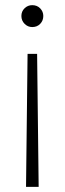

<svg xmlns="http://www.w3.org/2000/svg" viewBox="-20 -549 251 745"><path d="M87 -340H124L130 176H81ZM105 -529Q124 -529 136 -516.5Q148 -504 148 -487Q148 -469 136 -456.5Q124 -444 105 -444Q88 -444 75.5 -456.5Q63 -469 63 -487Q63 -505 75.5 -517Q88 -529 105 -529Z"/></svg>

Font: DM Sans 11pt ExtraLight
Style: Regular
Weight: 250
Version: Version 4.004;gftools[0.9.30]